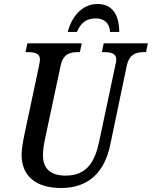

<svg xmlns="http://www.w3.org/2000/svg" viewBox="-20 -931 760 961"><path d="M319 -771H365C384 -819 417 -839 459 -839C500 -839 528 -817 531 -771H577C576 -860 541 -911 468 -911C390 -911 338 -846 319 -771ZM286 10C425 10 504 -71 532 -207L614 -600C627 -661 662 -670 700 -670H711L720 -714H499L490 -670H500C536 -670 562 -664 562 -633C562 -626 560 -614 557 -603L476 -221C455 -123 416 -52 308 -52C235 -52 195 -86 195 -153C195 -180 200 -212 208 -248L283 -600C295 -661 330 -670 368 -670H380L389 -714H117L108 -670H119C154 -670 180 -664 180 -633C180 -626 178 -616 175 -600L101 -252C96 -228 88 -181 88 -157C88 -51 158 10 286 10Z"/></svg>

Font: Noto Serif Condensed Medium
Style: Italic
Weight: 500
Width: 3
Italic angle: -12°
Designer: Monotype Design Team
Foundry: Monotype Imaging Inc.
Version: Version 2.013